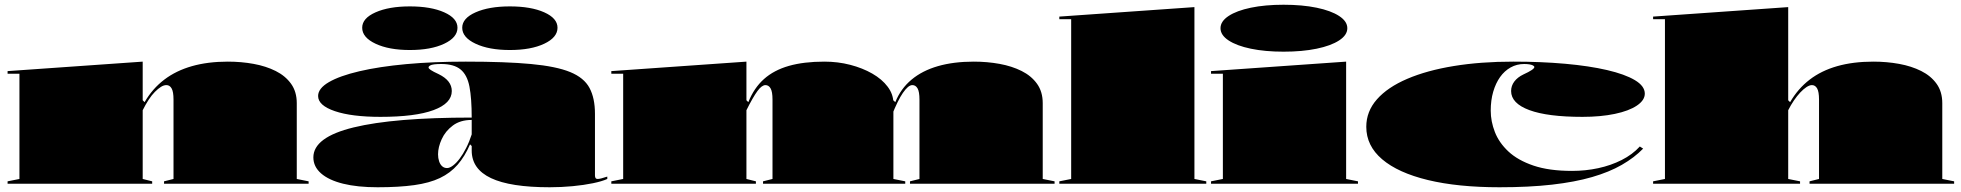

<svg xmlns="http://www.w3.org/2000/svg" viewBox="-20 -775 8274 810"><path d="M1282 -10V0H672V-10L712 -20V-355Q712 -388 704 -402Q696 -416 682 -416Q671 -416 659 -408.5Q647 -401 633.5 -387.5Q620 -374 607 -354Q594 -334 582 -310V-20L622 -10V0H12V-10L62 -20V-464H12V-475L582 -515V-352L590 -344Q623 -401 673 -439Q723 -477 790 -496Q857 -515 941 -515Q998 -515 1050 -505.5Q1102 -496 1143 -475.5Q1184 -455 1208 -421.5Q1232 -388 1232 -340V-20Z M1945 -515Q2113 -515 2220 -505Q2327 -495 2385.5 -471Q2444 -447 2467 -404Q2490 -361 2490 -295V-35Q2490 -28 2492.5 -24Q2495 -20 2501 -20Q2507 -20 2517 -22.5Q2527 -25 2542 -30V-20Q2520 -10 2481.5 -2Q2443 6 2395.5 10.5Q2348 15 2299 15Q2133 15 2051.5 -23.5Q1970 -62 1970 -140Q1970 -142 1970 -143.5Q1970 -145 1970 -149Q1970 -153 1970 -159L1963 -166Q1941 -115 1910.5 -80Q1880 -45 1836 -24Q1792 -3 1727.5 6Q1663 15 1573 15Q1488 15 1427.5 0Q1367 -15 1334.5 -43.5Q1302 -72 1302 -111Q1302 -196 1472 -237.5Q1642 -279 1970 -279Q1970 -360 1960.5 -409.5Q1951 -459 1923 -482Q1895 -505 1841 -505Q1824 -505 1812 -503.5Q1800 -502 1794 -498.5Q1788 -495 1788 -490Q1788 -486 1797.5 -479.5Q1807 -473 1831 -462Q1886 -435 1886 -391Q1886 -339 1809 -310.5Q1732 -282 1585 -282Q1464 -282 1393 -306Q1322 -330 1322 -370Q1322 -402 1367.5 -428.5Q1413 -455 1496.5 -474.5Q1580 -494 1694 -504.5Q1808 -515 1945 -515ZM1970 -269Q1922 -269 1890.5 -245.5Q1859 -222 1843.5 -188Q1828 -154 1828 -124Q1828 -108 1832.5 -94.5Q1837 -81 1845.5 -73.5Q1854 -66 1866 -66Q1877 -66 1891 -76.5Q1905 -87 1919 -105.5Q1933 -124 1946.5 -150.5Q1960 -177 1970 -208ZM2131 -748Q2220 -748 2276 -723Q2332 -698 2332 -658Q2332 -617 2276 -590.5Q2220 -564 2131 -564Q2043 -564 1986.5 -590.5Q1930 -617 1930 -658Q1930 -698 1986.5 -723Q2043 -748 2131 -748ZM1709 -748Q1798 -748 1854 -723Q1910 -698 1910 -658Q1910 -617 1854 -590.5Q1798 -564 1709 -564Q1621 -564 1564.5 -590.5Q1508 -617 1508 -658Q1508 -698 1564.5 -723Q1621 -748 1709 -748Z M2559 0V-10L2609 -20V-464H2559V-475L3129 -515V-352L3137 -344Q3161 -404 3203 -441.5Q3245 -479 3308 -497Q3371 -515 3458 -515Q3515 -515 3567 -501.5Q3619 -488 3660 -464.5Q3701 -441 3725 -409Q3749 -377 3749 -340V-20L3799 -10V0H3199V-10L3239 -20V-355Q3239 -388 3231 -402Q3223 -416 3209 -416Q3202 -416 3193.5 -410Q3185 -404 3175.5 -391Q3166 -378 3154.5 -358Q3143 -338 3129 -310V-20L3169 -10V0ZM3819 0V-10L3859 -20V-355Q3859 -388 3851 -402Q3843 -416 3829 -416Q3820 -416 3810 -407.5Q3800 -399 3789 -383Q3778 -367 3766.5 -343.5Q3755 -320 3743 -290V-357L3757 -344Q3780 -401 3825.5 -439Q3871 -477 3937 -496Q4003 -515 4088 -515Q4145 -515 4197 -505.5Q4249 -496 4290 -475.5Q4331 -455 4355 -421.5Q4379 -388 4379 -340V-20L4429 -10V0Z M5019 -20 5069 -10V0H4449V-10L4499 -20V-694H4449V-705L5019 -745Z M5395 -557Q5317 -557 5257 -569.5Q5197 -582 5163 -604.5Q5129 -627 5129 -656Q5129 -685 5163 -707.5Q5197 -730 5257 -742.5Q5317 -755 5395 -755Q5474 -755 5534.5 -742.5Q5595 -730 5629.5 -707.5Q5664 -685 5664 -656Q5664 -627 5629.5 -604.5Q5595 -582 5534.5 -569.5Q5474 -557 5395 -557ZM5089 0V-10L5139 -20V-464H5089V-475L5659 -515V-20L5709 -10V0Z M6306 15Q6130 15 6004 -15.5Q5878 -46 5811 -103Q5744 -160 5744 -240Q5744 -305 5789 -356Q5834 -407 5917 -442.5Q6000 -478 6113.5 -496.5Q6227 -515 6364 -515Q6482 -515 6583 -506Q6684 -497 6759.5 -479.5Q6835 -462 6877 -437Q6919 -412 6919 -380Q6919 -352 6885.5 -329.5Q6852 -307 6792.5 -294.5Q6733 -282 6656 -282Q6509 -282 6432 -310.5Q6355 -339 6355 -391Q6355 -413 6368.5 -431Q6382 -449 6407 -461Q6453 -482 6453 -492Q6453 -496 6447 -499Q6441 -502 6431.5 -503.5Q6422 -505 6410 -505Q6379 -505 6353 -490.5Q6327 -476 6308.5 -450Q6290 -424 6279.5 -388Q6269 -352 6269 -308Q6269 -263 6286.5 -218Q6304 -173 6343.5 -136Q6383 -99 6449 -76.5Q6515 -54 6612 -54Q6669 -54 6722.5 -65.5Q6776 -77 6821.5 -100Q6867 -123 6898 -157L6912 -148Q6875 -110 6822 -79.5Q6769 -49 6696.5 -28Q6624 -7 6527.5 4Q6431 15 6306 15Z M8224 -10V0H7614V-10L7654 -20V-355Q7654 -388 7646 -402Q7638 -416 7624 -416Q7614 -416 7601 -407.5Q7588 -399 7574.5 -384.5Q7561 -370 7548 -351Q7535 -332 7524 -310V-20L7574 -10V0H6954V-10L7004 -20V-694H6954V-705L7524 -745V-352L7532 -344Q7565 -401 7614.5 -439Q7664 -477 7731 -496Q7798 -515 7883 -515Q7940 -515 7992 -505.5Q8044 -496 8085 -475.5Q8126 -455 8150 -421.5Q8174 -388 8174 -340V-20Z"/></svg>

Font: Kalnia Expanded
Style: Bold
Weight: 700
Width: 7
Designer: Frida Medrano
Foundry: Frida Medrano
Version: Version 1.105